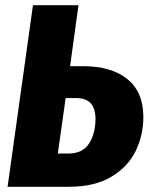

<svg xmlns="http://www.w3.org/2000/svg" viewBox="-20 -714 578 734"><path d="M528 -267Q528 -198 499 -137.5Q470 -77 406 -38.5Q342 0 245 0H9L106 -694H280L248 -461H298Q406 -461 467 -411.5Q528 -362 528 -267ZM345 -259Q345 -299 327 -319Q309 -339 271 -339H231L201 -127H241Q296 -127 320.5 -165.5Q345 -204 345 -259Z"/></svg>

Font: Fira Sans Condensed ExtraBold
Style: Italic
Weight: 800
Width: 3
Italic angle: -8°
Designer: bBox Type GmbH & Carrois Corporate GbR & Edenspiekermann AG
Foundry: bBox Type GmbH & Carrois Corporate GbR & Edenspiekermann AG
Version: Version 4.301